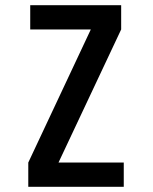

<svg xmlns="http://www.w3.org/2000/svg" viewBox="-20 -720 590 740"><path d="M89 0V-93.5L330 -606.5H96.5V-700H447V-606.5L205.5 -93.5H457V0Z"/></svg>

Font: Trispace SemiCondensed Medium
Style: Regular
Weight: 500
Width: 4
Designer: Tyler Finck
Foundry: Etcetera Type Company
Version: Version 1.210; ttfautohint (v1.8.3)